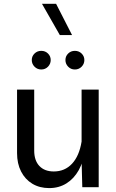

<svg xmlns="http://www.w3.org/2000/svg" viewBox="-20 -978 607 1003"><path d="M356.4 -794.9 272.9 -958.3H199.2L292.5 -794.9ZM406.2 -510V-140.4L409.9 0H495.6V-510ZM69.1 -178.2Q69.1 -123.3 90.1 -82.2Q111.1 -41 148.9 -18.2Q186.8 4.6 237.1 4.6Q287.4 4.6 326.8 -19.8Q366.2 -44.2 391.5 -89.4Q416.7 -134.5 423.6 -196.8L406.2 -238.5Q394 -163.1 356.2 -122.7Q318.4 -82.3 261 -82.3Q212.9 -82.3 185.8 -110.8Q158.7 -139.4 158.7 -191.7V-510H69.1ZM146 -664.3Q146 -644.3 160.4 -629.6Q174.8 -615 195.6 -615Q216.6 -615 230.7 -629.6Q244.9 -644.3 244.9 -664.3Q244.9 -684.3 230.7 -698.4Q216.6 -712.4 195.6 -712.4Q174.8 -712.4 160.4 -698.4Q146 -684.3 146 -664.3ZM321.8 -664.3Q321.8 -644.3 336.1 -629.6Q350.3 -615 371.1 -615Q392.1 -615 406.4 -629.6Q420.7 -644.3 420.7 -664.3Q420.7 -684.3 406.4 -698.4Q392.1 -712.4 371.1 -712.4Q350.3 -712.4 336.1 -698.4Q321.8 -684.3 321.8 -664.3Z"/></svg>

Font: Estedad-FD-VF Thin
Style: Regular
Weight: 100
Designer: Amin Abedi
Version: Version 5.0